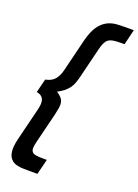

<svg xmlns="http://www.w3.org/2000/svg" viewBox="-200 -993 910 1269"><g transform="rotate(20 255.0 -359.0)"><path d="M236 196H180Q158 196 137 195.5Q116 195 109 193Q75 189 56.5 173Q38 157 31.5 134Q25 111 27 82.5Q29 54 37 23L93 -204Q98 -224 99.5 -242Q101 -260 96.5 -274Q92 -288 80 -297.5Q68 -307 47 -311L71 -407Q113 -415 135 -440Q157 -465 167 -505L225 -741Q233 -772 245 -800.5Q257 -829 275 -852Q293 -875 319 -890.5Q345 -906 381 -911Q389 -912 410 -913Q431 -914 454 -914H510L484 -806H454Q422 -806 402 -802Q382 -798 369.5 -788Q357 -778 349 -760Q341 -742 334 -714L283 -506Q276 -478 268 -456.5Q260 -435 247 -418Q234 -401 216 -386.5Q198 -372 172 -359Q195 -344 206.5 -330Q218 -316 221 -299.5Q224 -283 220.5 -261.5Q217 -240 210 -210L159 -4Q152 25 151 42.5Q150 60 158 70.5Q166 81 184 84.5Q202 88 233 88H263Z"/></g></svg>

Font: TypoPRO Sinkin Sans
Style: 600 SemiBold Italic
Weight: 600
Italic angle: -112°
Designer: Keith Bates
Foundry: K-Type
Version: Sinkin Sans (version 1.0)  by Keith Bates   •   © 2014   www